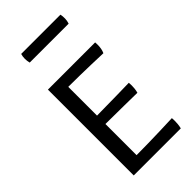

<svg xmlns="http://www.w3.org/2000/svg" viewBox="-275 -977 1049 1049"><g transform="rotate(-45 250.0 -452.0)"><path d="M88.9 0H452.6C461.9 -37.6 457.5 -74.2 457.5 -74.2C457.5 -74.2 294.9 -67.4 178.2 -67.4V-308.1C244.6 -308.1 422.4 -305.2 422.4 -305.2C432.6 -340.8 427.7 -377 427.7 -377C427.7 -377 249.5 -373 178.2 -373V-595.2C294.9 -595.2 443.8 -589.4 443.8 -589.4C459 -620.6 453.6 -663.1 453.6 -663.1H88.9ZM123 -837.9H423.8C431.2 -858.9 431.2 -883.8 426.8 -904.3H123.5C117.2 -883.8 117.2 -860.4 123 -837.9Z"/></g></svg>

Font: Basic
Style: Regular
Weight: 400
Designer: Magnus Gaarde
Foundry: Magnus Gaarde
Version: Version 1.001